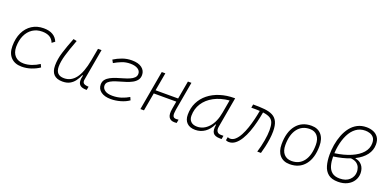

<svg xmlns="http://www.w3.org/2000/svg" viewBox="-13 -1547 4714 2361"><g transform="rotate(20 2344.0 -366.0)"><path d="M263.2 -35.2Q314.5 -35.2 367.4 -53.5Q420.4 -71.8 465.3 -102.1L483.9 -63Q436.5 -30.3 376.7 -10.3Q316.9 9.8 253.9 9.8Q163.6 9.8 112.8 -43Q62 -95.7 62 -189.9Q62 -292 97.9 -367.7Q133.8 -443.4 199 -485.4Q264.2 -527.3 351.6 -527.3Q494.6 -527.3 539.1 -419.9L501.5 -391.6Q481.9 -440.4 443.1 -461.4Q404.3 -482.4 347.7 -482.4Q275.9 -482.4 222.2 -446.8Q168.5 -411.1 138.9 -346.7Q109.4 -282.2 108.9 -195.8Q109.9 -120.1 150.4 -77.6Q190.9 -35.2 263.2 -35.2Z M787.6 10.3Q636.7 10.3 636.7 -145Q636.7 -227.1 664.6 -317.6Q692.4 -408.2 739.3 -527.3L783.7 -518.1Q734.9 -388.7 709.2 -300.8Q683.6 -212.9 683.6 -147.5Q683.6 -34.7 792.5 -34.7Q883.3 -34.7 943.4 -112.8Q1003.4 -190.9 1034.2 -358.4L1063 -517.6H1109.4L1036.6 -106.9Q1030.8 -73.2 1046.1 -58.1Q1061.5 -43 1104.5 -40.5L1113.3 -40L1105 4.9H1099.6Q1046.9 4.9 1021.7 -13.9Q996.6 -32.7 993.2 -66.7Q989.7 -100.6 1002 -147H992.7Q973.6 -103 947.5 -67.4Q921.4 -31.7 882.8 -10.7Q844.2 10.3 787.6 10.3Z M1420.9 9.8Q1338.4 9.8 1291.3 -24.9Q1244.1 -59.6 1244.1 -117.2Q1244.1 -156.2 1265.4 -182.6Q1286.6 -209 1321.3 -227.1Q1356 -245.1 1397.7 -258.5Q1439.5 -272 1481.2 -283.9Q1522.9 -295.9 1557.6 -310.5Q1592.3 -325.2 1613.5 -346.2Q1634.8 -367.2 1634.8 -397.9Q1634.8 -437 1598.6 -459.7Q1562.5 -482.4 1501.5 -482.4Q1440.9 -482.4 1390.6 -462.2Q1340.3 -441.9 1294.9 -415.5L1273.9 -453.6Q1323.2 -485.4 1381.8 -506.3Q1440.4 -527.3 1504.9 -527.3Q1590.8 -527.3 1636.7 -491.9Q1682.6 -456.5 1682.6 -399.9Q1682.6 -359.4 1661.4 -332Q1640.1 -304.7 1605.5 -286.1Q1570.8 -267.6 1529.1 -254.2Q1487.3 -240.7 1445.6 -229Q1403.8 -217.3 1369.1 -203.4Q1334.5 -189.5 1313.2 -169.9Q1292 -150.4 1292 -121.1Q1292 -85 1325.7 -60.1Q1359.4 -35.2 1424.8 -35.2Q1487.8 -35.2 1541.7 -53Q1595.7 -70.8 1638.7 -97.2L1655.8 -59.1Q1610.8 -26.9 1546.6 -8.5Q1482.4 9.8 1420.9 9.8Z M1806.2 0 1897.5 -517.6H1944.3L1902.3 -280.8H2197.8L2239.7 -517.6H2285.6L2219.2 -141.6Q2209.5 -85.9 2218 -60.5Q2226.6 -35.2 2260.7 -35.2Q2274.9 -35.2 2292 -37.6L2283.7 8.3Q2270 9.8 2254.4 9.8Q2202.1 9.8 2180.4 -25.6Q2158.7 -61 2172.4 -136.7L2189.9 -236.8H1895L1853 0Z M2525.4 10.3Q2454.6 10.3 2415.8 -27.8Q2377 -65.9 2377 -135.3Q2377 -223.1 2412.1 -294.7Q2447.3 -366.2 2510.7 -417Q2574.2 -467.8 2660.2 -495.1Q2746.1 -522.5 2847.2 -522.5H2856L2786.1 -126Q2778.8 -85.4 2794.2 -62.7Q2809.6 -40 2844.2 -40H2878.4L2870.6 4.9H2847.7Q2779.8 4.9 2756.6 -29.5Q2733.4 -64 2746.6 -138.7H2739.3Q2706.1 -66.9 2650.6 -28.3Q2595.2 10.3 2525.4 10.3ZM2532.7 -34.7Q2618.7 -34.7 2683.6 -105.5Q2748.5 -176.3 2771 -306.2L2800.8 -474.6Q2685.5 -463.4 2601.1 -418Q2516.6 -372.6 2470.2 -300.5Q2423.8 -228.5 2423.8 -137.7Q2423.8 -88.9 2452.6 -61.8Q2481.4 -34.7 2532.7 -34.7Z M3335.4 0Q3359.9 -80.1 3373.8 -159.7Q3387.7 -239.3 3387.7 -298.8Q3387.7 -357.4 3375.2 -393.8Q3362.8 -430.2 3330.3 -449.5Q3297.9 -468.8 3237.8 -476.6Q3226.6 -411.1 3209.7 -342.8Q3192.9 -274.4 3169.7 -211.4Q3146.5 -148.4 3116.2 -98.6Q3085.9 -48.8 3048.3 -19.5Q3010.7 9.8 2964.8 9.8Q2957 9.8 2945.6 7.6Q2934.1 5.4 2925.8 0.5L2933.6 -42.5Q2946.3 -37.6 2953.6 -36.4Q2960.9 -35.2 2965.8 -35.2Q3002.4 -35.2 3033.4 -63.7Q3064.5 -92.3 3089.8 -139.9Q3115.2 -187.5 3135 -246.1Q3154.8 -304.7 3169.4 -365.5Q3184.1 -426.3 3193.4 -480.5Q3169.4 -481.9 3141.6 -482.4Q3113.8 -482.9 3082 -482.4L3089.8 -527.3Q3174.8 -527.8 3239 -521.5Q3303.2 -515.1 3346.7 -492.7Q3390.1 -470.2 3412.1 -424.1Q3434.1 -377.9 3434.1 -298.8Q3434.1 -251.5 3426.8 -198.5Q3419.4 -145.5 3408 -94.2Q3396.5 -43 3383.8 0Z M3760.7 9.8Q3678.2 9.8 3631.8 -42.5Q3585.4 -94.7 3585.4 -187.5Q3585.4 -347.7 3657 -437.5Q3728.5 -527.3 3855.5 -527.3Q3938.5 -527.3 3984.9 -474.1Q4031.2 -420.9 4031.2 -325.2Q4031.2 -167.5 3959.7 -78.9Q3888.2 9.8 3760.7 9.8ZM3770.5 -35.2Q3871.1 -35.2 3927.7 -111.3Q3984.4 -187.5 3984.4 -323.7Q3984.4 -398.4 3949 -440.4Q3913.6 -482.4 3849.6 -482.4Q3747.6 -482.4 3689.9 -406Q3632.3 -329.6 3632.3 -193.8Q3632.3 -119.1 3668.9 -77.1Q3705.6 -35.2 3770.5 -35.2Z M4499 -338.9V-333.5Q4538.6 -326.7 4562.5 -308.8Q4586.4 -291 4599.1 -268.3Q4611.8 -245.6 4616.2 -222.9Q4620.6 -200.2 4620.6 -182.6Q4620.6 -130.4 4593.3 -86.4Q4565.9 -42.5 4514.9 -16.4Q4463.9 9.8 4393.1 9.8Q4310.1 9.8 4264.4 -27.1Q4218.8 -64 4201.2 -127.2Q4183.6 -190.4 4183.6 -269Q4183.6 -299.8 4186 -332Q4188.5 -364.3 4194.3 -398.9Q4206.1 -468.8 4230.2 -530.5Q4254.4 -592.3 4291.5 -639.9Q4328.6 -687.5 4380.4 -714.6Q4432.1 -741.7 4498.5 -741.7Q4545.9 -741.7 4586.7 -725.6Q4627.4 -709.5 4652.6 -674.1Q4677.7 -638.7 4677.7 -580.6Q4677.7 -505.4 4631.6 -443.8Q4585.4 -382.3 4499 -338.9ZM4233.4 -305.7Q4355 -322.8 4443.8 -361.1Q4532.7 -399.4 4581.1 -454.8Q4629.4 -510.3 4629.4 -579.6Q4629.4 -627.9 4608.4 -653.1Q4587.4 -678.2 4557.1 -687.5Q4526.9 -696.8 4498 -696.8Q4428.7 -696.8 4377.2 -658.7Q4325.7 -620.6 4292.5 -553.5Q4259.3 -486.3 4243.7 -398.9Q4235.4 -353 4233.4 -305.7ZM4447.3 -315.9Q4354.5 -279.8 4232.4 -262.7Q4232.9 -197.8 4247.3 -146.2Q4261.7 -94.7 4297.9 -64.9Q4334 -35.2 4399.4 -35.2Q4481 -35.2 4526.9 -78.9Q4572.8 -122.6 4572.8 -185.1Q4572.8 -207.5 4563.7 -235.8Q4554.7 -264.2 4527.8 -287.1Q4501 -310.1 4447.3 -315.9Z"/></g></svg>

Font: Cascadia Mono ExtraLight
Style: Italic
Weight: 200
Italic angle: -10°
Monospace: yes
Designer: Aaron Bell
Foundry: Saja Typeworks
Version: Version 2404.023; ttfautohint (v1.8.4)